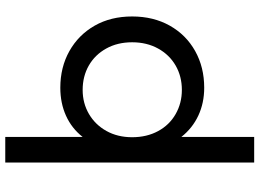

<svg xmlns="http://www.w3.org/2000/svg" viewBox="-147 -635 976 722"><g transform="rotate(-90 341.0 -274.0)"><path d="M90.8 193.8V-742.2H187V-451.2Q219.2 -492.2 266.6 -513.7Q314 -535.2 372.1 -535.2Q449.2 -535.2 510 -501Q570.8 -466.8 605.5 -406Q640.1 -345.2 640.1 -265.1Q640.1 -185.1 605.5 -123.5Q570.8 -62 510 -28.1Q449.2 5.9 372.1 5.9Q314.9 5.9 267.6 -16.1Q220.2 -38.1 187 -80.1V193.8ZM186 -265.1Q186 -210 209 -167.5Q231.9 -125 272.9 -101.6Q314 -78.1 363.8 -78.1Q415 -78.1 455.6 -101.6Q496.1 -125 519.5 -167.5Q543 -210 543 -265.1Q543 -320.3 519.5 -362.5Q496.1 -404.8 455.6 -428Q415 -451.2 363.8 -451.2Q314 -451.2 273.4 -427.5Q232.9 -403.8 209.5 -361.8Q186 -319.8 186 -265.1Z"/></g></svg>

Font: Montserrat Medium
Style: Regular
Weight: 500
Designer: Julieta Ulanovsky
Foundry: Julieta Ulanovsky
Version: Version 7.200